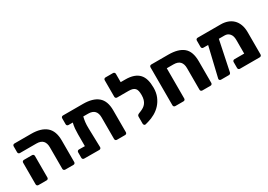

<svg xmlns="http://www.w3.org/2000/svg" viewBox="6 -1489 3189 2282"><g transform="rotate(-30 1601.0 -348.5)"><path d="M454 0Q443 0 435.5 -7Q428 -14 428 -25V-321Q428 -379 400 -409.5Q372 -440 311 -440H86Q75 -440 68 -447Q61 -454 61 -465V-546Q61 -557 68 -564Q75 -571 86 -571H316Q450 -571 520.5 -511Q591 -451 591 -321V-25Q591 -14 584 -7Q577 0 566 0ZM86 0Q75 0 68 -7Q61 -14 61 -25V-321Q61 -332 68 -339Q75 -346 86 -346H198Q209 -346 216 -339Q223 -332 223 -321V-25Q223 -14 216 -7Q209 0 198 0Z M955 -440Q946 -404 942 -369Q938 -334 939 -289L946 -25Q946 -14 939 -7Q932 0 921 0L714 -1Q703 -1 696 -8Q689 -15 689 -26V-101Q689 -112 696 -119Q703 -126 714 -126L795 -125V-287Q795 -327 798 -363.5Q801 -400 811 -440H752Q741 -440 734 -447Q727 -454 727 -465V-546Q727 -557 734 -564Q741 -571 752 -571H1026Q1161 -571 1230.5 -512.5Q1300 -454 1300 -326V-25Q1300 -14 1293 -7Q1286 0 1275 0H1163Q1152 0 1145 -7Q1138 -14 1138 -25V-321Q1138 -379 1109.5 -409.5Q1081 -440 1020 -440Z M1550 12Q1539 15 1531 6.5Q1523 -2 1523 -13V-110Q1523 -131 1548 -141L1580 -154Q1601 -163 1619.5 -175Q1638 -187 1652.5 -206Q1667 -225 1675 -251.5Q1683 -278 1683 -315Q1683 -347 1678 -370Q1673 -393 1660 -407Q1647 -421 1626 -427.5Q1605 -434 1573 -434H1550H1548H1416Q1405 -434 1398 -441Q1391 -448 1391 -459V-685Q1391 -696 1398 -703Q1405 -710 1416 -710H1518Q1529 -710 1536.5 -703Q1544 -696 1544 -685V-571H1606Q1673 -571 1719.5 -554.5Q1766 -538 1795 -506.5Q1824 -475 1837 -428Q1850 -381 1850 -319Q1850 -251 1828 -198Q1806 -145 1770 -105.5Q1734 -66 1687 -39.5Q1640 -13 1590 1Z M1964 0Q1953 0 1946 -7Q1939 -14 1939 -25V-546Q1939 -557 1946 -564Q1953 -571 1964 -571H2197Q2334 -571 2403 -513.5Q2472 -456 2472 -321V-25Q2472 -14 2465 -7Q2458 0 2447 0H2335Q2324 0 2317 -7Q2310 -14 2310 -25V-321Q2310 -379 2281.5 -409.5Q2253 -440 2192 -440H2101V-25Q2101 -14 2094 -7Q2087 0 2076 0Z M2812 -434 2727 -26Q2726 -15 2718.5 -7.5Q2711 0 2701 0H2592Q2581 0 2573.5 -7.5Q2566 -15 2568 -26L2665 -434H2600Q2589 -434 2582 -441Q2575 -448 2575 -459V-546Q2575 -557 2582 -564Q2589 -571 2600 -571H2916Q2966 -571 3008 -556.5Q3050 -542 3081.5 -512Q3113 -482 3130.5 -436Q3148 -390 3148 -327V-25Q3148 -14 3140.5 -7Q3133 0 3122 0H2851Q2840 0 2833 -7Q2826 -14 2826 -25V-106Q2826 -117 2833 -124Q2840 -131 2851 -131H2985V-319Q2985 -375 2958.5 -404.5Q2932 -434 2891 -434Z"/></g></svg>

Font: Fz Rubik
Style: Bold
Weight: 700
Designer: Hubert and Fischer
Foundry: Hubert and Fischer
Version: Vit hóa bi FontZin.com